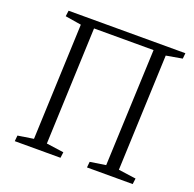

<svg xmlns="http://www.w3.org/2000/svg" viewBox="-125 -839 978 967"><g transform="rotate(20 364.0 -355.0)"><path d="M52 0 55 -31 139 -44 164 -665 78 -679 82 -710H708L705 -680L619 -665L594 -44L688 -31L684 0H439L442 -31L526 -44L552 -670H233L208 -44L301 -31L297 0Z"/></g></svg>

Font: Literata 36pt Light
Style: Italic
Weight: 300
Italic angle: -2°
Designer: Latin by Veronika Burian and Jose Scaglione. Greek by Irene Vlachou. Cyrillic by Vera Evstafieva
Foundry: TypeTogether
Version: Version 3.002